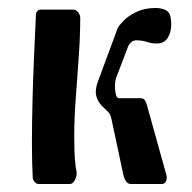

<svg xmlns="http://www.w3.org/2000/svg" viewBox="-20 -461 482 481"><path d="M225 -256 275 -391Q278 -397 289.5 -409Q301 -421 321.5 -431Q342 -441 370 -441Q383 -441 393.5 -436.5Q404 -432 407 -420Q409 -409 409 -400Q409 -380 400 -366Q391 -352 373 -352Q360 -352 348 -356Q336 -360 321 -360Q314 -360 308 -354.5Q302 -349 300 -342L271 -266Q268 -257 268 -243Q268 -232 270.5 -223.5Q273 -215 278 -215H332Q340 -215 343.5 -209Q347 -203 348 -198L397 -22Q399 -15 396 -7.5Q393 0 385 0H309Q300 0 295.5 -7Q291 -14 289 -23L259 -164Q257 -175 250.5 -181Q244 -187 237 -194Q220 -211 220 -231Q220 -242 225 -256ZM172 -26Q172 -18 167 -9Q162 0 155 0H77Q71 0 66.5 -5.5Q62 -11 62 -16Q61 -34 60.5 -55.5Q60 -77 60 -102Q60 -153 61.5 -211Q63 -269 65.5 -325Q68 -381 70 -424Q70 -429 73.5 -433Q77 -437 82 -437H164Q170 -437 175.5 -430.5Q181 -424 181 -416Q181 -373 177.5 -321.5Q174 -270 170 -218Q166 -166 166 -122Q166 -101 166.5 -83Q167 -65 169 -50Q169 -44 170.5 -38Q172 -32 172 -26Z"/></svg>

Font: Triodion
Style: Regular
Weight: 400
Version: Version 1.201; ttfautohint (v1.8.4.7-5d5b)